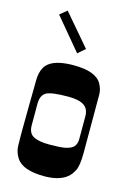

<svg xmlns="http://www.w3.org/2000/svg" viewBox="-114 -790 580 854"><g transform="rotate(15 176.0 -363.5)"><path d="M30.8 -168.9 31.7 -277.3Q32.2 -318.8 32.7 -349.4Q33.2 -379.9 33.2 -396.7Q33.2 -413.6 36.6 -429.4Q40 -445.3 48.1 -459Q56.2 -472.7 72.3 -482.9Q106.9 -504.9 178.2 -504.9Q280.3 -504.9 307.1 -457Q320.8 -432.6 320.8 -407.7V-140.1Q320.8 -81.1 308.8 -57.9Q296.9 -34.7 281.2 -22.5Q245.1 5.9 178.2 5.9Q77.6 5.9 48.3 -41Q32.2 -66.9 31.5 -94.7Q30.8 -122.6 30.8 -137.7ZM65.9 -297.9V-199.2Q65.9 -163.6 88.4 -150.4Q112.8 -136.2 162.1 -136.2Q211.4 -136.2 232.4 -140.1Q253.4 -144 265.6 -151.4Q286.1 -164.1 286.1 -194.8V-297.9Q286.1 -332.5 264.2 -347.7Q240.2 -363.8 191.9 -363.8Q111.3 -363.8 88.6 -349.9Q65.9 -335.9 65.9 -297.9ZM88.4 -732.9 211.4 -588.9 178.2 -560.1 56.2 -706.1Z"/></g></svg>

Font: Smokum
Style: Regular
Weight: 400
Designer: Astigmatic (AOETI)
Foundry: Astigmatic (AOETI)
Version: Version 1.001